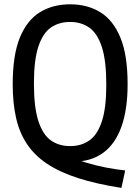

<svg xmlns="http://www.w3.org/2000/svg" viewBox="-20 -770 668 914"><path d="M558 124.5Q439.5 106 352.2 78Q265 50 205 10.2Q145 -29.5 108.8 -83.8Q72.5 -138 56.5 -208.8Q40.5 -279.5 40.5 -370Q40.5 -507.5 74.5 -590.8Q108.5 -674 170 -711.8Q231.5 -749.5 314 -749.5Q396 -749.5 457.5 -711.8Q519 -674 553.2 -590.8Q587.5 -507.5 587.5 -370Q587.5 -249.5 558.2 -167.2Q529 -85 471.5 -42.8Q414 -0.5 329.5 -0.5Q316 -0.5 302.5 -1.5Q289 -2.5 274.5 -4.5L293.5 -32.5Q341.5 -10.5 389.5 4Q437.5 18.5 484.2 27.5Q531 36.5 576 41.5ZM314 -74.5Q366.5 -74.5 405 -101.2Q443.5 -128 464.8 -191.8Q486 -255.5 486 -367Q486 -481.5 464.8 -546.5Q443.5 -611.5 405 -638.5Q366.5 -665.5 314 -665.5Q261 -665.5 222.5 -639Q184 -612.5 162.8 -548.5Q141.5 -484.5 141.5 -373Q141.5 -258.5 162.8 -193.5Q184 -128.5 222.5 -101.5Q261 -74.5 314 -74.5Z"/></svg>

Font: Encode Sans SC Condensed Medium
Style: Regular
Weight: 500
Width: 3
Designer: Multiple Designers
Foundry: Impallari Type
Version: Version 3.002